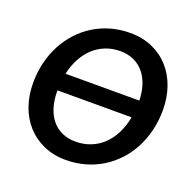

<svg xmlns="http://www.w3.org/2000/svg" viewBox="-129 -863 1012 1003"><g transform="rotate(20 376.5 -361.5)"><path d="M173.5 -315.5Q173.5 -266.5 185.5 -226.5Q197.5 -186.5 220.5 -158.2Q243.5 -130 276.8 -114.8Q310 -99.5 352.5 -99.5Q398 -99.5 436.5 -114.8Q475 -130 505 -158.5Q535 -187 555.5 -227.5Q576 -268 585.5 -319H173.5ZM593.5 -415Q592.5 -462.5 579.8 -501Q567 -539.5 543.8 -567Q520.5 -594.5 487.5 -609.2Q454.5 -624 413.5 -624Q369.5 -624 332.2 -609.5Q295 -595 265.5 -568Q236 -541 215 -502.2Q194 -463.5 183.5 -415ZM429.5 -731Q498.5 -731 553.5 -706.5Q608.5 -682 647 -639Q685.5 -596 706 -537.2Q726.5 -478.5 726.5 -410Q726.5 -350 713.2 -295.8Q700 -241.5 675.5 -195Q651 -148.5 616 -111Q581 -73.5 537.8 -47Q494.5 -20.5 444 -6.2Q393.5 8 338 8Q269 8 214 -16.5Q159 -41 120.2 -84Q81.5 -127 61 -185.5Q40.5 -244 40.5 -312.5Q40.5 -372.5 53.8 -426.8Q67 -481 91.8 -527.5Q116.5 -574 151.2 -611.5Q186 -649 229.2 -675.8Q272.5 -702.5 323 -716.8Q373.5 -731 429.5 -731Z"/></g></svg>

Font: Lato 2
Style: Bold Italic
Weight: 700
Italic angle: -7°
Designer: Lukasz Dziedzic with Adam Twardoch and Botio Nikoltchev
Foundry: tyPoland Lukasz Dziedzic
Version: Version 2.015; 2015-08-06; http://www.latofonts.com/